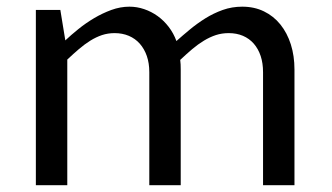

<svg xmlns="http://www.w3.org/2000/svg" viewBox="-20 -547 979 567"><path d="M85.9 -517.6H158.2L172.9 -427.7Q189.5 -443.4 211.2 -460.9Q232.9 -478.5 257.6 -493.2Q282.2 -507.8 308.8 -517.6Q335.4 -527.3 362.3 -527.3Q384.3 -527.3 405.8 -520Q427.2 -512.7 445.6 -499.5Q463.9 -486.3 478.3 -467.5Q492.7 -448.7 501 -425.8Q519 -441.9 540.5 -459.7Q562 -477.5 586.2 -492.7Q610.4 -507.8 637.7 -517.6Q665 -527.3 695.3 -527.3Q731 -527.3 759.5 -513.4Q788.1 -499.5 808.1 -474.6Q828.1 -449.7 838.9 -415.8Q849.6 -381.8 849.6 -341.8V0H756.8V-334Q756.8 -360.4 749.8 -381.6Q742.7 -402.8 729.5 -418Q716.3 -433.1 697.5 -441.2Q678.7 -449.2 655.3 -449.2Q635.3 -449.2 617.4 -443.4Q599.6 -437.5 582.3 -427Q564.9 -416.5 547.6 -401.9Q530.3 -387.2 512.2 -370.1Q513.2 -363.3 513.4 -356.7Q513.7 -350.1 513.7 -341.8V0H420.9V-334Q420.9 -360.4 413.6 -381.6Q406.2 -402.8 392.8 -418Q379.4 -433.1 360.4 -441.2Q341.3 -449.2 318.4 -449.2Q298.8 -449.2 281.2 -443.4Q263.7 -437.5 246.8 -427Q230 -416.5 213.1 -402.1Q196.3 -387.7 178.7 -371.1V0H85.9Z"/></svg>

Font: Proza Libre
Style: Regular
Weight: 400
Designer: Jasper de Waard
Foundry: Jasper de Waard
Version: Version 1.001; ttfautohint (v1.4.1.8-43bc)